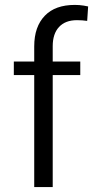

<svg xmlns="http://www.w3.org/2000/svg" viewBox="-20 -773 387 786"><path d="M120.1 -7.3V-458.5V-465.8H112.8H36.6V-521H112.8H120.1V-528.3V-582.5Q120.1 -624 131.1 -655.3Q142.1 -686.5 163.6 -708.7Q185.1 -731 215.6 -741.9Q246.1 -752.9 286.6 -752.9Q295.9 -752.9 304.9 -752.2Q314 -751.5 323 -750Q332 -748.5 340.8 -746.6L336.9 -687.5Q316.9 -690.4 294.9 -690.4Q247.6 -690.4 221.7 -662.6Q195.8 -634.8 195.8 -584V-528.3V-521H203.1H308.6V-465.8H203.1H195.8V-458.5V-7.3Z"/></svg>

Font: Vazir Light
Style: Light
Weight: 300
Designer: Saber Rastikerdar
Foundry: Saber Rastikerdar
Version: Version 30.0.0